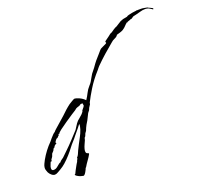

<svg xmlns="http://www.w3.org/2000/svg" viewBox="-163 -821 1106 1043"><g transform="rotate(-20 390.5 -299.0)"><path d="M149 74Q146 74 134.5 70.5Q123 67 114 61Q105 55 106 51L110 49Q111 46 118.5 31.5Q126 17 133.5 4Q141 -9 142 -9Q142 -13 146.5 -20Q151 -27 149 -31Q156 -37 160 -46.5Q164 -56 168 -65Q176 -81 184 -97Q192 -113 201 -129Q212 -149 218.5 -169Q225 -189 223 -199Q219 -193 208.5 -180.5Q198 -168 189 -157Q180 -146 180 -146Q171 -134 159 -121Q147 -108 138 -96Q124 -77 107.5 -58.5Q91 -40 73 -24Q66 -18 58 -12Q50 -6 41 -1Q33 3 23.5 9Q14 15 5 15Q-4 15 -13.5 7Q-23 -1 -28 -11Q-30 -17 -32.5 -23.5Q-35 -30 -35 -38Q-34 -50 -29 -60Q-24 -70 -19 -80Q-6 -103 9.5 -123.5Q25 -144 44 -163Q47 -167 55 -176.5Q63 -186 71.5 -194.5Q80 -203 83 -203Q83 -205 94.5 -215.5Q106 -226 123.5 -241Q141 -256 157.5 -271Q174 -286 184 -296Q192 -303 197.5 -307.5Q203 -312 211 -318Q216 -321 229 -329Q242 -337 246 -337Q254 -337 272 -329Q290 -321 303 -307Q314 -323 323 -341.5Q332 -360 345 -374Q356 -386 360 -393Q364 -400 368.5 -408Q373 -416 382 -431Q387 -438 393 -445Q399 -452 404 -459Q417 -478 428 -491.5Q439 -505 454 -521Q458 -526 466 -535Q474 -544 478 -545L509 -560Q513 -563 510 -566.5Q507 -570 511 -573L537 -592Q542 -596 547 -600Q552 -604 559 -606Q562 -609 575.5 -617.5Q589 -626 594 -627L626 -647Q630 -649 634.5 -650Q639 -651 642 -653L664 -657L667 -658Q669 -661 679 -663.5Q689 -666 699.5 -668Q710 -670 714 -670L723 -671Q726 -673 729 -672Q732 -671 735 -672Q745 -672 753.5 -672Q762 -672 771 -670L787 -667Q791 -664 803 -659Q815 -654 816 -650L813 -646L808 -650Q802 -653 796.5 -657Q791 -661 783 -662Q780 -663 777 -663Q774 -663 771 -663Q758 -663 744.5 -659Q731 -655 718 -652Q714 -651 709.5 -650Q705 -649 700 -648L684 -638L681 -639Q679 -636 668.5 -633.5Q658 -631 659 -628Q655 -628 655 -629Q645 -621 638.5 -613.5Q632 -606 620 -598Q614 -594 601.5 -590Q589 -586 581 -584Q577 -575 563 -569Q549 -563 541 -555Q513 -532 486 -508Q459 -484 433 -458Q429 -454 426 -450Q423 -446 419 -441Q380 -398 354.5 -356Q329 -314 320 -295L316 -287L315 -280L304 -263L299 -251L289 -238L271 -202L259 -182Q255 -175 251.5 -167Q248 -159 245 -151L237 -140L231 -125L225 -118L222 -106L213 -86Q207 -73 204.5 -63.5Q202 -54 202 -49Q202 -39 207 -36Q212 -33 216 -32Q220 -31 217 -26Q210 -13 198 3.5Q186 20 178 34L174 38Q173 43 164.5 58Q156 73 149 74ZM13 -12Q23 -13 36 -25Q49 -37 56 -38Q59 -44 66 -48.5Q73 -53 78 -57L107 -85Q128 -105 150.5 -129Q173 -153 193 -175L213 -206Q221 -218 237 -230Q253 -242 263 -257Q262 -261 269 -268.5Q276 -276 279 -282Q281 -284 279.5 -289Q278 -294 279 -297Q279 -298 274 -298Q269 -298 267 -298Q261 -292 253 -290Q245 -288 237 -284L227 -276Q223 -274 204 -261.5Q185 -249 161.5 -233Q138 -217 121 -204Q104 -191 104 -186H98V-178H94V-177Q92 -175 90 -172Q88 -169 85 -168Q83 -166 83 -168H82Q81 -165 79.5 -164.5Q78 -164 76 -162L68 -150H67L71 -142Q69 -142 62 -137Q55 -132 55 -131V-126Q48 -125 46 -120Q44 -115 41 -110L30 -98L24 -82L17 -72Q16 -71 14.5 -68Q13 -65 14 -65V-64Q15 -64 15 -63Q15 -62 12.5 -60Q10 -58 7 -59Q6 -55 1 -44Q-4 -33 -4 -24Q-4 -9 13 -12Z"/></g></svg>

Font: Cherish
Style: Regular
Weight: 400
Designer: Robert E. Leuschke
Foundry: Robert E. Leuschke
Version: Version 1.005